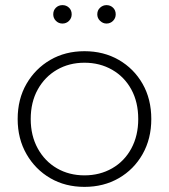

<svg xmlns="http://www.w3.org/2000/svg" viewBox="-20 -726 660 750"><path d="M310 4Q235 4 176.5 -30Q118 -64 83.5 -124Q49 -184 49 -261Q49 -339 83.5 -398.5Q118 -458 176.5 -492Q235 -526 310 -526Q385 -526 444 -492Q503 -458 537 -398.5Q571 -339 571 -261Q571 -184 537 -124Q503 -64 444 -30Q385 4 310 4ZM310 -41Q370 -41 418 -68.5Q466 -96 493 -146Q520 -196 520 -261Q520 -327 493 -376.5Q466 -426 418 -453.5Q370 -481 310 -481Q250 -481 202.5 -453.5Q155 -426 127.5 -376.5Q100 -327 100 -261Q100 -196 127.5 -146Q155 -96 202.5 -68.5Q250 -41 310 -41ZM396 -634Q382 -634 371 -644.5Q360 -655 360 -670Q360 -686 371 -696Q382 -706 396 -706Q411 -706 421.5 -696Q432 -686 432 -670Q432 -655 421.5 -644.5Q411 -634 396 -634ZM224 -634Q209 -634 198.5 -644.5Q188 -655 188 -670Q188 -686 198.5 -696Q209 -706 224 -706Q239 -706 249.5 -696Q260 -686 260 -670Q260 -655 249.5 -644.5Q239 -634 224 -634Z"/></svg>

Font: MOST Montserrat Light
Style: Regular
Weight: 300
Designer: Julieta Ulanovsky
Foundry: Julieta Ulanovsky
Version: Version 8.000;March 11, 2024;FontCreator 15.0.0.2926 64-bit